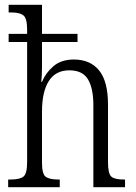

<svg xmlns="http://www.w3.org/2000/svg" viewBox="-20 -780 565 800"><path d="M14 0V-32H24Q62 -32 77.5 -44Q93 -56 93 -105V-605H16V-639H93V-656Q93 -704 77.5 -716Q62 -728 29 -728H16V-760H155V-639H303V-605H155V-499Q155 -482 154 -464Q153 -446 152 -439H155Q170 -476 202.5 -504Q235 -532 288 -532Q356 -532 393 -486.5Q430 -441 430 -344V-105Q430 -56 444 -44Q458 -32 495 -32H501V0H369V-342Q369 -412 346.5 -449.5Q324 -487 269 -487Q212 -487 183.5 -442.5Q155 -398 155 -315V-102Q155 -54 171 -43Q187 -32 223 -32H229V0Z"/></svg>

Font: Noto Serif Tamil Condensed Light
Style: Regular
Weight: 300
Width: 3
Designer: Indian Type Foundry, Tom Grace, and the Monotype Design Team
Foundry: Monotype Imaging Inc.
Version: Version 2.004; ttfautohint (v1.8.4.7-5d5b)